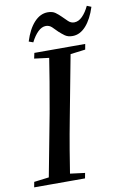

<svg xmlns="http://www.w3.org/2000/svg" viewBox="-99 -908 628 963"><g transform="rotate(-10 215.0 -426.5)"><path d="M-5 0 0 -27 112 -41H149L259 -27L254 0ZM69 0 136 -353Q150 -430 163 -508.5Q176 -587 188 -664H298L231 -310Q216 -232 203 -154.5Q190 -77 178 0ZM107 -636 113 -664H372L367 -636L256 -622H218ZM95 -725Q114 -786 145 -819.5Q176 -853 214 -853Q238 -853 252.5 -842.5Q267 -832 280 -819Q294 -805 307 -792.5Q320 -780 337 -780Q359 -780 378.5 -799.5Q398 -819 413 -851L435 -842Q416 -782 385.5 -748Q355 -714 317 -714Q293 -714 278 -725Q263 -736 250 -748Q236 -763 223 -775Q210 -787 193 -787Q172 -787 152.5 -768Q133 -749 117 -717Z"/></g></svg>

Font: Source Serif 4 48pt SemiBold
Style: Italic
Weight: 600
Italic angle: -12°
Designer: Frank Grießhammer
Foundry: Adobe Systems Incorporated
Version: Version 4.004;hotconv 1.0.116;makeotfexe 2.5.65601